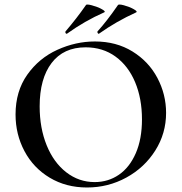

<svg xmlns="http://www.w3.org/2000/svg" viewBox="-20 -820 806 852"><path d="M49 -312Q49 -415 101 -488.5Q153 -562 234.5 -599Q316 -636 401 -636Q496 -636 568 -591.5Q640 -547 678.5 -474Q717 -401 717 -319Q717 -228 669 -152Q621 -76 540.5 -32Q460 12 366 12Q273 12 200.5 -31.5Q128 -75 88.5 -149.5Q49 -224 49 -312ZM610 -290Q610 -383 579.5 -455.5Q549 -528 492.5 -569Q436 -610 360 -610Q262 -610 209 -540.5Q156 -471 156 -348Q156 -252 187 -175.5Q218 -99 274 -55.5Q330 -12 400 -12Q460 -12 507.5 -44.5Q555 -77 582.5 -140Q610 -203 610 -290ZM276 -670Q272 -670 270.5 -674.5Q269 -679 271 -681Q320 -738 361 -797Q363 -803 387.5 -796.5Q412 -790 431.5 -779.5Q451 -769 442 -765Q356 -727 278 -671ZM418 -670Q415 -670 413 -674.5Q411 -679 413 -681Q454 -726 503 -797Q506 -803 530 -796.5Q554 -790 573 -779.5Q592 -769 584 -765Q496 -725 420 -671Z"/></svg>

Font: Cormorant Garamond SemiBold
Style: Regular
Weight: 600
Designer: Christian Thalmann (Catharsis Fonts)
Foundry: Catharsis Fonts
Version: Version 4.000